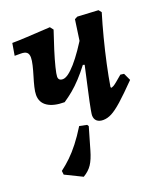

<svg xmlns="http://www.w3.org/2000/svg" viewBox="-128 -552 743 862"><g transform="rotate(-20 243.0 -121.0)"><path d="M157.7 -122.5Q105.5 -122.5 76.7 -141.5Q48 -160.4 48 -196.8Q48 -211.5 53.3 -233.5Q58.5 -255.4 66.1 -279.9Q73.6 -304.5 78.9 -326.7Q84.2 -348.9 84.2 -362.8Q84.2 -379.8 75.5 -387.4Q66.8 -394.9 47.6 -394.9H17.9L27.7 -452.8Q54 -452.8 99 -455.2Q144 -457.6 210.4 -461.5L222.5 -445.9Q207.7 -402.8 194.3 -360Q180.9 -317.2 172.9 -285Q164.9 -252.8 164.9 -241.7Q164.9 -222.3 186 -222.3Q209.2 -222.3 248.4 -267Q287.6 -311.8 336.4 -394.1L316.1 -244.8L291.6 -251.9Q268.8 -221.9 246.5 -198Q224.3 -174 202.4 -155.8Q180.6 -137.7 157.7 -122.5ZM293.4 12Q274.5 12 263.6 2.5Q252.8 -7.1 252.8 -25Q252.8 -28.4 253.6 -33.2Q254.3 -38 256.3 -49.9Q258.3 -61.9 263.6 -87Q268.9 -112.1 278.6 -155.4Q288.3 -198.7 303.2 -266.2L308.7 -317.3L328.6 -457.1L342.5 -464.1L441.7 -458.7L452.3 -445.3Q437.1 -395.5 421.7 -336.1Q406.3 -276.6 393.9 -219Q381.5 -161.4 374.1 -115.3L377.5 -111.3Q382.5 -112.7 388.3 -115.9Q394.2 -119.2 405.2 -128.2Q416.2 -137.1 434.9 -153.2L451.9 -150.9L468 -116.1Q418 -65 386.7 -37.2Q355.4 -9.5 334.5 1.2Q313.6 12 293.4 12ZM123.8 221.5 42.3 181.5 40.3 163.2Q65.4 144.3 87.8 122.7Q110.2 101.1 133.3 71.6Q156.5 42.1 182.3 0.4L217.7 7.7L222.6 15.5L192 121Q180.8 160.1 166 182.7Q151.2 205.3 123.8 221.5Z"/></g></svg>

Font: Alegreya
Style: Italic
Weight: 400
Italic angle: -7°
Designer: Juan Pablo del Peral
Foundry: Huerta Tipografica
Version: Version 2.009